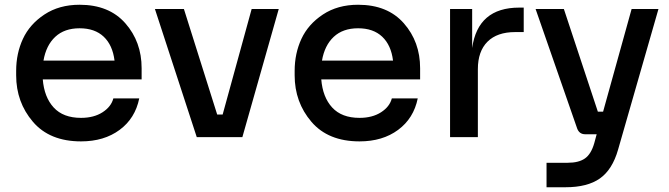

<svg xmlns="http://www.w3.org/2000/svg" viewBox="-20 -577 2815 808"><path d="M321 18Q189 18 118.5 -64.5Q48 -147 48 -260V-279Q48 -352 76.5 -413.5Q105 -475 167 -516Q229 -557 315 -557Q439 -557 507.5 -479Q576 -401 576 -290V-243H160Q166 -168 206 -124.5Q246 -81 321 -81Q375 -81 411.5 -104.5Q448 -128 457 -163H566Q549 -79 483.5 -30.5Q418 18 321 18ZM163 -322H462Q454 -387 416.5 -422.5Q379 -458 315 -458Q251 -458 212.5 -422Q174 -386 163 -322Z M808 0 632 -539H754L894 -95H917L1039 -539H1153L1000 0Z M1493 18Q1361 18 1290.5 -64.5Q1220 -147 1220 -260V-279Q1220 -352 1248.5 -413.5Q1277 -475 1339 -516Q1401 -557 1487 -557Q1611 -557 1679.5 -479Q1748 -401 1748 -290V-243H1332Q1338 -168 1378 -124.5Q1418 -81 1493 -81Q1547 -81 1583.5 -104.5Q1620 -128 1629 -163H1738Q1721 -79 1655.5 -30.5Q1590 18 1493 18ZM1335 -322H1634Q1626 -387 1588.5 -422.5Q1551 -458 1487 -458Q1423 -458 1384.5 -422Q1346 -386 1335 -322Z M1874 0V-539H1967V-375Q1991 -545 2165 -545H2184V-442H2148Q2072 -442 2031.5 -401.5Q1991 -361 1991 -286V0Z M2280 211V108H2369Q2416 108 2442 89.5Q2468 71 2481 25L2491 -12H2443Q2418 -12 2409 -36L2234 -539H2353L2496 -107H2518L2638 -539H2751L2581 53Q2557 137 2504.5 174Q2452 211 2360 211Z"/></svg>

Font: Cazoo Sans Medium
Style: Regular
Weight: 500
Designer: Jonathan Barnbrook, Julián Moncada
Foundry: Barnbrook Fonts
Version: Version 2.000;Glyphs 3.3 (3337)